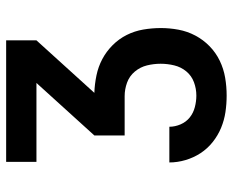

<svg xmlns="http://www.w3.org/2000/svg" viewBox="-88 -688 775 640"><g transform="rotate(-90 300.0 -367.5)"><path d="M302 0Q274 0 247 -4Q220 -8 194.5 -18.5Q169 -29 147 -46.5Q125 -64 110 -87Q95 -110 87 -137Q79 -164 79 -191H198Q198 -172 206 -153.5Q214 -135 229 -123Q244 -111 263.5 -106Q283 -101 302 -101Q325 -101 346.5 -109Q368 -117 382.5 -134.5Q397 -152 402.5 -174.5Q408 -197 408 -220Q408 -243 402.5 -265.5Q397 -288 382 -306Q367 -324 345 -332Q323 -340 300 -340H169V-441L344 -634H81V-735H486V-634L311 -441Q340 -440 369 -434Q398 -428 423.5 -414.5Q449 -401 470 -380Q491 -359 504 -333Q517 -307 522 -278Q527 -249 527 -219Q527 -190 521.5 -160.5Q516 -131 502 -104.5Q488 -78 466.5 -57Q445 -36 418 -23Q391 -10 361.5 -5Q332 0 302 0Z"/></g></svg>

Font: Iosevka Curly Extended
Style: Bold
Weight: 700
Width: 7
Monospace: yes
Designer: Belleve Invis
Foundry: Belleve Invis
Version: Version 11.1.0; ttfautohint (v1.8.3)